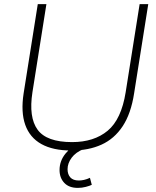

<svg xmlns="http://www.w3.org/2000/svg" viewBox="-20 -725 762 935"><path d="M328 8Q238 8 181.5 -23.5Q125 -55 103 -117Q81 -179 95 -270L164 -705H206L138 -276Q119 -154 163 -93.5Q207 -33 331 -33Q438 -33 504.5 -88.5Q571 -144 592 -276L660 -705H702L633 -270Q618 -172 577.5 -110.5Q537 -49 474 -20.5Q411 8 328 8ZM359 190Q316 190 293 165.5Q270 141 270 103Q270 59 298.5 23.5Q327 -12 371 -31L389 0Q349 16 329 43Q309 70 309 99Q309 124 322.5 139Q336 154 364 154Q376 154 389.5 151Q403 148 418 141L427 175Q417 180 398 185Q379 190 359 190Z"/></svg>

Font: Mulish ExtraLight
Style: Italic
Weight: 200
Italic angle: -9°
Designer: Vernon Adams
Foundry: Vernon Adams
Version: Version 3.603